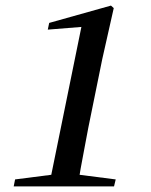

<svg xmlns="http://www.w3.org/2000/svg" viewBox="-20 -667 541 687"><path d="M29 0 34 -25 190 -45H238L394 -25L388 0ZM155 0 277 -599 301 -573 151 -561 156 -585 377 -647 387 -638 346 -456 296 -210Q290 -177 282.5 -138.5Q275 -100 268.5 -63.5Q262 -27 258 0Z"/></svg>

Font: Source Serif 4 48pt SemiBold
Style: Italic
Weight: 600
Italic angle: -12°
Designer: Frank Grießhammer
Foundry: Adobe Systems Incorporated
Version: Version 4.004;hotconv 1.0.116;makeotfexe 2.5.65601